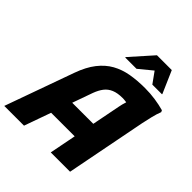

<svg xmlns="http://www.w3.org/2000/svg" viewBox="-263 -1089 1246 1246"><g transform="rotate(45 359.5 -466.5)"><path d="M-15.3 0 154.5 -474Q182.5 -552.2 221.5 -602.1Q260.5 -652 309.8 -679.6Q359.1 -707.1 419 -717.6Q478.9 -728 548.3 -728Q599 -728 643.6 -721.3Q688.2 -714.7 728 -703.6L733.6 -691.6Q722.2 -663.7 712.5 -623.4Q702.7 -583.2 696.7 -553.2L588.7 0H411.5L513.5 -520.4Q518.6 -547.9 526.6 -572.1Q534.6 -596.3 541.8 -611L548.4 -570.4Q537.3 -575 520.8 -577.3Q504.4 -579.6 491.9 -579.6Q445.5 -579.6 415 -566.7Q384.4 -553.9 365.1 -528.9Q345.8 -504 331.7 -466L165.9 0ZM178.4 -183.6 220.4 -326.4H516.8L489.6 -183.6ZM317.7 -777.2V-781.2L453 -933.2H589L655.3 -781.2V-777.2H566.5L512.6 -852.2L421.3 -777.2Z"/></g></svg>

Font: Kufam
Style: Italic
Weight: 400
Italic angle: -11°
Designer: Artur Schmal
Foundry: Original Type
Version: Version 1.301; ttfautohint (v1.8.3)